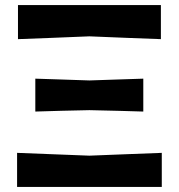

<svg xmlns="http://www.w3.org/2000/svg" viewBox="-20 -733 702 753"><path d="M50.5 -579.5V-713H611V-579.5Q558 -581.5 485 -584.2Q412 -587 330.5 -590.5Q247.5 -587 175.5 -584.2Q103.5 -581.5 50.5 -579.5ZM118.5 -295.5V-424.5Q167.5 -423 221.2 -421.2Q275 -419.5 330.5 -417.5Q387.5 -419.5 440.2 -421.2Q493 -423 542 -424.5V-295.5Q497.5 -297 449.8 -298.2Q402 -299.5 330.5 -301Q278.5 -300 220.5 -298.5Q162.5 -297 118.5 -295.5ZM47 0V-133.5Q100 -131.5 176.2 -128.5Q252.5 -125.5 330.5 -122.5Q407.5 -125.5 483.2 -128.5Q559 -131.5 614.5 -133.5V0Z"/></svg>

Font: Commissioner Loud SemiBold
Style: Regular
Weight: 600
Designer: Kostas Bartsokas
Foundry: Kostas Bartsokas
Version: Version 1.000; ttfautohint (v1.8.3)